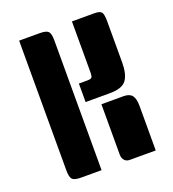

<svg xmlns="http://www.w3.org/2000/svg" viewBox="-132 -824 834 926"><g transform="rotate(-20 285.0 -361.5)"><path d="M71 -723H176Q210 -723 220.5 -712Q231 -701 231 -666V0H126Q92 0 81.5 -11Q71 -22 71 -57ZM339 -299H453Q483 -299 496 -282.5Q509 -266 509 -229V0H375Q359 0 349 -11Q339 -22 339 -40ZM342 -723H457Q486 -723 494 -712Q502 -701 502 -666V-454Q502 -394 480.5 -364.5Q459 -335 394 -335H271V-430H315Q333 -430 337.5 -436.5Q342 -443 342 -459Z"/></g></svg>

Font: Keania One
Style: Regular
Weight: 400
Designer: Julia Petretta
Foundry: Julia Petretta
Version: Version 1.003